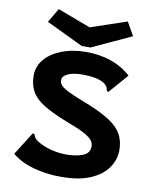

<svg xmlns="http://www.w3.org/2000/svg" viewBox="-91 -893 782 974"><g transform="rotate(10 300.0 -406.0)"><path d="M290 12Q215 12 148 -6.5Q81 -25 37 -62L107 -173L112 -181L122 -176Q124 -168 128 -161.5Q132 -155 145 -145Q174 -127 211.5 -116Q249 -105 293 -104Q348 -104 382.5 -118Q417 -132 417 -167Q417 -183 406 -197.5Q395 -212 363.5 -229Q332 -246 270 -269Q193 -299 148 -327Q103 -355 84 -389.5Q65 -424 65 -471Q65 -518 96.5 -555Q128 -592 183 -613Q238 -634 306 -634Q451 -634 539 -553L458 -460L452 -453L443 -460Q443 -468 439.5 -475Q436 -482 425 -493Q401 -508 372.5 -513Q344 -518 309 -518Q262 -518 234 -505Q206 -492 206 -472Q206 -457 216.5 -445Q227 -433 259.5 -417Q292 -401 358 -376Q435 -345 478.5 -316Q522 -287 540.5 -252.5Q559 -218 559 -172Q559 -124 530.5 -82Q502 -40 442.5 -14Q383 12 290 12ZM488 -823 527 -754 324 -660H279L89 -751L132 -824L302 -760Z"/></g></svg>

Font: Inconsolata Expanded Black
Style: Regular
Weight: 900
Width: 7
Monospace: yes
Designer: Raph Levien, Cyreal, Brenton Simpson
Foundry: Raph Levien, Cyreal, Google
Version: Version 3.001; ttfautohint (v1.8.2.53-6de2)